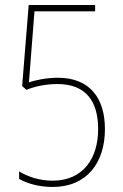

<svg xmlns="http://www.w3.org/2000/svg" viewBox="-20 -734 487 763"><path d="M210 -425C161 -425 121 -415 95 -407L117 -689H358V-714H94L68 -392L85 -377C117 -390 160 -400 208 -400C323 -400 370 -330 370 -221C370 -103 309 -16 189 -16C135 -16 88 -33 56 -53V-23C87 -5 135 9 189 9C325 9 397 -87 397 -221C397 -344 337 -425 210 -425Z"/></svg>

Font: Noto Sans Condensed Thin
Style: Regular
Weight: 100
Width: 3
Designer: Monotype Design Team
Foundry: Monotype Imaging Inc.
Version: Version 2.013